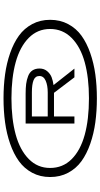

<svg xmlns="http://www.w3.org/2000/svg" viewBox="240 -985 570 1090"><g transform="rotate(-90 525.0 -440.0)"><path d="M512 -175Q439.5 -175 375.5 -183.8Q311.5 -192.5 254 -212.5Q196.5 -232.5 155 -262.5Q113.5 -292.5 89.2 -338Q65 -383.5 65 -440.5Q65 -497 89.2 -542.2Q113.5 -587.5 155 -617.5Q196.5 -647.5 254 -667.5Q311.5 -687.5 375.5 -696.2Q439.5 -705 512 -705Q584 -705 647.5 -696.2Q711 -687.5 768.5 -667.5Q826 -647.5 867.5 -617.5Q909 -587.5 933.2 -542.2Q957.5 -497 957.5 -440.5Q957.5 -383.5 933.2 -338Q909 -292.5 867.5 -262.5Q826 -232.5 768.5 -212.5Q711 -192.5 647.5 -183.8Q584 -175 512 -175ZM512 -220Q629 -220 716.5 -244Q804 -268 854.8 -318.5Q905.5 -369 905.5 -440.5Q905.5 -512 854.8 -562Q804 -612 716.5 -636Q629 -660 512 -660Q394.5 -660 306.5 -636Q218.5 -612 167.5 -562Q116.5 -512 116.5 -440.5Q116.5 -368.5 166.2 -318.5Q216 -268.5 304 -244.2Q392 -220 512 -220ZM368.5 -302.5V-579.5H537.5Q570 -579.5 593.5 -576.5Q617 -573.5 638.2 -565.2Q659.5 -557 670.2 -540.8Q681 -524.5 681 -500.5Q681 -475 666 -457.2Q651 -439.5 631.5 -432Q612 -424.5 587 -421L680.5 -302.5H631L543 -418.5H409V-302.5ZM409 -544V-454H545Q585.5 -454 612 -465.8Q638.5 -477.5 638.5 -501.5Q638.5 -525 614.5 -534.5Q590.5 -544 545 -544Z"/></g></svg>

Font: League Mono Extended Light
Style: Regular
Weight: 300
Width: 9
Designer: Tyler Finck
Foundry: The League of Moveable Type / Tyler Finck
Version: Version 2.210